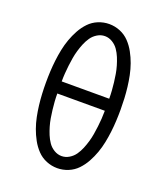

<svg xmlns="http://www.w3.org/2000/svg" viewBox="-140 -849 829 957"><g transform="rotate(20 275.0 -370.0)"><path d="M275 12Q245 12 217 0.5Q189 -11 168.5 -32.5Q148 -54 133.5 -80.5Q119 -107 109 -135Q99 -163 93 -192.5Q87 -222 83.5 -251.5Q80 -281 78.5 -310.5Q77 -340 77 -370Q77 -400 78.5 -429.5Q80 -459 83.5 -488.5Q87 -518 93 -547.5Q99 -577 109 -605Q119 -633 133.5 -659.5Q148 -686 168.5 -707.5Q189 -729 217 -740.5Q245 -752 275 -752Q305 -752 333 -740.5Q361 -729 381.5 -707.5Q402 -686 416.5 -659.5Q431 -633 441 -605Q451 -577 457 -547.5Q463 -518 466.5 -488.5Q470 -459 471.5 -429.5Q473 -400 473 -370Q473 -340 471.5 -310.5Q470 -281 466.5 -251.5Q463 -222 457 -192.5Q451 -163 441 -135Q431 -107 416.5 -80.5Q402 -54 381.5 -32.5Q361 -11 333 0.5Q305 12 275 12ZM401 -402Q401 -423 399.5 -444.5Q398 -466 395.5 -487Q393 -508 389.5 -529Q386 -550 380 -570.5Q374 -591 366 -610.5Q358 -630 346 -647.5Q334 -665 315 -676.5Q296 -688 275 -688Q254 -688 235 -676.5Q216 -665 204 -647.5Q192 -630 184 -610.5Q176 -591 170 -570.5Q164 -550 160.5 -529Q157 -508 154.5 -487Q152 -466 150.5 -444.5Q149 -423 149 -402ZM275 -52Q296 -52 315 -63.5Q334 -75 346 -92.5Q358 -110 366 -129.5Q374 -149 380 -169.5Q386 -190 389.5 -211Q393 -232 395.5 -253Q398 -274 399.5 -295.5Q401 -317 401 -338H149Q149 -317 150.5 -295.5Q152 -274 154.5 -253Q157 -232 160.5 -211Q164 -190 170 -169.5Q176 -149 184 -129.5Q192 -110 204 -92.5Q216 -75 235 -63.5Q254 -52 275 -52Z"/></g></svg>

Font: Lode
Style: Regular
Weight: 400
Monospace: yes
Designer: Belleve Invis
Foundry: Belleve Invis
Version: Version 29.2.0; ttfautohint (v1.8.3)